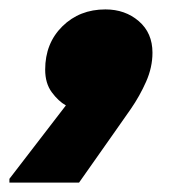

<svg xmlns="http://www.w3.org/2000/svg" viewBox="-100 -228 404 408"><path d="M40 -4Q24 -13 10 -32Q-4 -51 -4 -80Q-4 -136 32.5 -172Q69 -208 124 -208Q166 -208 195 -183Q224 -158 224 -116Q224 -85 210.5 -54.5Q197 -24 178 3.5Q159 31 144 52L68 160H-80V152Z"/></svg>

Font: Kufam Black
Style: Italic
Weight: 900
Italic angle: -11°
Designer: Artur Schmal
Foundry: Original Type
Version: Version 1.301; ttfautohint (v1.8.3)